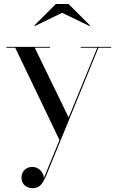

<svg xmlns="http://www.w3.org/2000/svg" viewBox="-20 -700 591 983"><path d="M298 -634.5 438.5 -566.5 441 -569.5 331 -679.5H266L156 -569.5L158.5 -566.5ZM236 -455.5V-460H12.5V-455.5H58L284.5 17L205 210.5C202.5 178 174 154.5 145.5 154.5C113.5 154.5 90 177 90 210C90 248 121.5 263.5 146.5 263.5C184.5 263.5 199 239 217 198L484 -455.5H549V-460H393V-455.5H478L331.5 -98.5L158 -455.5Z"/></svg>

Font: Bodoni* 36pt
Style: Regular
Weight: 400
Version: Version 2.3